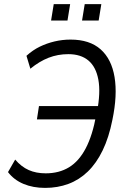

<svg xmlns="http://www.w3.org/2000/svg" viewBox="-20 -907 615 936"><path d="M200 9Q141 9 94.5 -10.5Q48 -30 19 -68L54 -129Q84 -94 120 -78Q156 -62 203 -62Q268 -62 316.5 -91.5Q365 -121 398 -184Q431 -247 449 -346L470 -325H160L170 -390H482L453 -362Q471 -456 459.5 -518.5Q448 -581 411 -612Q374 -643 313 -643Q262 -643 217 -625.5Q172 -608 128 -572L109 -635Q140 -663 174 -679.5Q208 -696 246 -705Q284 -714 324 -714Q417 -714 470.5 -666.5Q524 -619 538.5 -531Q553 -443 528 -323Q511 -237 480.5 -174Q450 -111 408 -70.5Q366 -30 313.5 -10.5Q261 9 200 9ZM380 -807 393 -887H474L461 -807ZM229 -807 242 -887H322L309 -807Z"/></svg>

Font: Nunito Sans 10pt Condensed
Style: Italic
Weight: 400
Width: 3
Italic angle: -9°
Designer: Vernon Adams
Foundry: Vernon Adams
Version: Version 3.101;gftools[0.9.27]